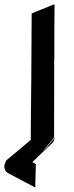

<svg xmlns="http://www.w3.org/2000/svg" viewBox="-70 -652 338 873"><path d="M180 -24H178C160 -6 150 13 124 36L174 -24H173C177 -26 179 -28 178 -28C177 -29 172 -28 170 -27L176 -30V-37C176 -292 177 -369 176 -377C176 -376 177 -375 177 -374V-433C177 -437 177 -551 178 -625V-632C173 -631 172 -630 171 -630H170C162 -626 83 -595 74 -591C74 -479 71 -104 70 -68V-16C-43 80 -39 73 -43 81C-55 100 -53 125 -32 136C49 178 60 185 91 201C90 197 91 165 93 94L77 85L170 -4C178 -12 173 -17 180 -24Z"/></svg>

Font: HIVNotRetro
Style: Regular
Weight: 400
Designer: Feorag
Foundry: Feorag
Version: Version 1.000;PS 001.000;hotconv 1.0.88;makeotf.lib2.5.64775